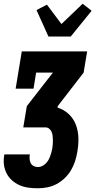

<svg xmlns="http://www.w3.org/2000/svg" viewBox="-27 -796 547 1031"><path d="M176 215Q150 215 124.5 211.5Q99 208 77 198Q55 188 37 172Q19 156 8 134Q-3 112 -6 87Q-9 62 -4 36V33H133V34Q131 46 132 58Q133 70 138 80Q143 90 153.5 95.5Q164 101 176 101Q187 101 197.5 96.5Q208 92 217 83.5Q226 75 232 65Q238 55 242 44Q246 33 249 22Q252 11 254 0Q256 -11 256.5 -22.5Q257 -34 257 -45.5Q257 -57 255.5 -68Q254 -79 249.5 -89Q245 -99 236.5 -105.5Q228 -112 216 -112H98L117 -226L257 -406H167L153 -320H57L90 -520H441L422 -406L283 -226L282 -218Q316 -208 342 -183.5Q368 -159 380.5 -126Q393 -93 394 -55.5Q395 -18 388 20Q384 45 376 70Q368 95 354 118.5Q340 142 320 161Q300 180 276.5 192.5Q253 205 227 210Q201 215 176 215ZM233 -600 169 -742 225 -771 303 -667 417 -776 465 -738 353 -600Z"/></svg>

Font: Iosevka Curly Slab Heavy
Style: Italic
Weight: 900
Italic angle: -9°
Monospace: yes
Designer: Belleve Invis
Foundry: Belleve Invis
Version: Version 22.1.2; ttfautohint (v1.8.4)